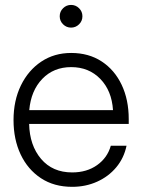

<svg xmlns="http://www.w3.org/2000/svg" viewBox="-20 -738 568 769"><path d="M269 10.3Q196.3 10.3 143.8 -24.4Q91.3 -59.1 62.7 -119.4Q34.2 -179.7 34.2 -257.3Q34.2 -335 63.7 -395.8Q93.3 -456.5 145.3 -491.2Q197.3 -525.9 265.1 -525.9Q335.4 -525.9 387.2 -491.9Q439 -458 467.3 -398.2Q495.6 -338.4 495.6 -261.2V-241.7H96.7Q98.6 -155.8 144.5 -101.6Q190.4 -47.4 269 -47.4Q327.6 -47.4 368.9 -76.7Q410.2 -106 423.8 -154.3H486.8Q476.6 -105 445.6 -67.9Q414.6 -30.8 368.9 -10.3Q323.2 10.3 269 10.3ZM97.2 -296.9H432.6Q427.7 -374.5 381.8 -421.9Q335.9 -469.2 265.1 -469.2Q194.8 -469.2 149.4 -422.1Q104 -375 97.2 -296.9ZM264.6 -627.4Q246.1 -627.4 232.7 -640.6Q219.2 -653.8 219.2 -672.9Q219.2 -691.9 232.7 -705.1Q246.1 -718.3 264.6 -718.3Q283.2 -718.3 296.6 -705.1Q310.1 -691.9 310.1 -672.9Q310.1 -653.8 296.6 -640.6Q283.2 -627.4 264.6 -627.4Z"/></svg>

Font: Inter Display Light
Style: Regular
Weight: 300
Designer: Rasmus Andersson
Foundry: rsms
Version: Version 4.000;git-a52131595